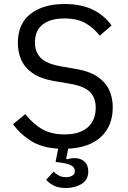

<svg xmlns="http://www.w3.org/2000/svg" viewBox="-20 -730 640 957"><path d="M309 207Q269 207 245 193.5Q221 180 210 166L248 125Q257 136 272 144.5Q287 153 309 153Q328 153 340.5 145.5Q353 138 353 122Q353 108 340 97.5Q327 87 285 81L257 77L270 11Q188 6 134.5 -27.5Q81 -61 45 -111L106 -161Q147 -110 192.5 -85Q238 -60 301 -60Q377 -60 417 -95Q457 -130 457 -193Q457 -244 427.5 -272.5Q398 -301 327 -313L249 -326Q181 -338 141.5 -366Q102 -394 85.5 -433Q69 -472 69 -516Q69 -612 132.5 -661Q196 -710 302 -710Q385 -710 443 -681.5Q501 -653 536 -603L477 -552Q448 -590 407 -614Q366 -638 301 -638Q231 -638 192.5 -607.5Q154 -577 154 -518Q154 -472 182.5 -442Q211 -412 285 -399L360 -386Q429 -374 468.5 -346Q508 -318 525 -279.5Q542 -241 542 -195Q542 -103 484 -48.5Q426 6 320 11L310 61L313 64Q333 58 352 58Q381 58 400.5 75Q420 92 420 124Q420 167 386.5 187Q353 207 309 207Z"/></svg>

Font: Lilex Nerd Font
Style: Regular
Weight: 400
Designer: Mike Abbink, Paul van der Laan, Pieter van Rosmalen, Mikhael Khrustik
Foundry: Mikhael Khrustik
Version: Version 2.400; ttfautohint (v1.8.4.7-5d5b);Nerd Fonts 3.3.0